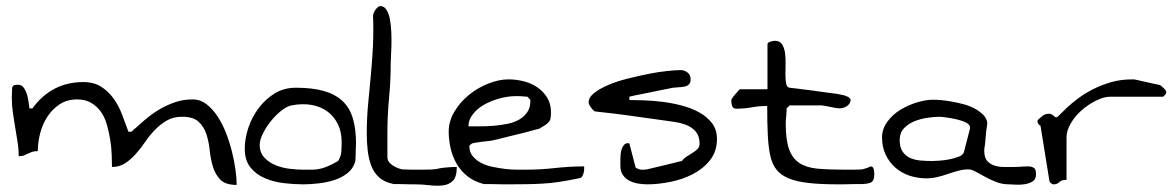

<svg xmlns="http://www.w3.org/2000/svg" viewBox="-20 -601 3836 627"><path d="M575.2 -219.7Q545.9 -219.7 524.9 -207.5Q503.9 -195.3 486.3 -177.2Q468.8 -159.2 454.1 -137.7Q439.5 -116.2 423.3 -98.1Q407.2 -80.1 388.7 -67.9Q370.1 -55.7 345.7 -55.7Q345.7 -74.2 344.7 -97.7Q343.8 -121.1 339.8 -145.5Q335.9 -169.9 329.1 -193.8Q322.3 -217.8 309.6 -235.8Q296.9 -253.9 277.8 -265.1Q258.8 -276.4 232.4 -276.4Q199.2 -276.4 175.3 -260.7Q151.4 -245.1 135.3 -220.7Q119.1 -196.3 111.3 -166.5Q103.5 -136.7 103.5 -107.4Q90.8 -107.4 84.5 -105Q78.1 -102.5 71.8 -99.6Q65.4 -96.7 59.1 -93.8Q52.7 -90.8 41 -90.8Q41 -115.2 37.1 -139.2Q33.2 -163.1 29.3 -186.5Q25.4 -210 22 -233.4Q18.6 -256.8 18.6 -280.3V-287.1Q18.6 -292 19 -297.4Q19.5 -302.7 19.5 -306.6V-314.5Q22.5 -322.3 27.3 -323.2Q32.2 -324.2 38.1 -324.2Q50.8 -324.2 57.6 -314.5Q64.5 -304.7 68.4 -291.5Q72.3 -278.3 73.7 -265.1Q75.2 -252 76.2 -247.1H85.9Q117.2 -290 158.7 -311.5Q200.2 -333 252 -333Q287.1 -333 311 -317.4Q335 -301.8 351.6 -278.3Q368.2 -254.9 378.9 -226.1Q389.6 -197.3 399.4 -170.9H409.2Q430.7 -190.4 453.6 -210Q476.6 -229.5 500.5 -243.7Q524.4 -257.8 551.3 -267.1Q578.1 -276.4 610.4 -276.4Q633.8 -276.4 653.8 -261.2Q673.8 -246.1 689.9 -221.7Q706.1 -197.3 717.8 -167.5Q729.5 -137.7 737.3 -106.4Q745.1 -75.2 749 -46.9Q752.9 -18.6 752.9 2.9Q716.8 2.9 700.2 -13.7Q683.6 -30.3 675.8 -55.2Q668 -80.1 665 -108.9Q662.1 -137.7 654.3 -162.1Q646.5 -186.5 628.9 -203.1Q611.3 -219.7 575.2 -219.7Z M779.3 -115.2Q779.3 -148.4 791 -183.6Q802.7 -218.8 824.7 -248Q846.7 -277.3 877 -295.9Q907.2 -314.5 946.3 -314.5Q1001 -314.5 1038.1 -303.7Q1075.2 -293 1098.6 -271Q1122.1 -249 1132.3 -214.4Q1142.6 -179.7 1142.6 -132.8Q1142.6 -129.9 1142.1 -121.6Q1141.6 -113.3 1141.6 -104.5Q1141.6 -95.7 1141.1 -87.4Q1140.6 -79.1 1140.6 -75.2Q1133.8 -50.8 1114.7 -35.6Q1095.7 -20.5 1070.8 -12.7Q1045.9 -4.9 1019 -2Q992.2 1 970.7 1Q940.4 1 907.2 -2.9Q874 -6.8 845.2 -19Q816.4 -31.2 797.9 -54.2Q779.3 -77.1 779.3 -115.2ZM828.1 -127.9Q828.1 -102.5 843.3 -86.4Q858.4 -70.3 879.9 -61.5Q901.4 -52.7 926.3 -49.8Q951.2 -46.9 968.8 -46.9Q986.3 -46.9 999.5 -46.9Q1012.7 -46.9 1025.4 -49.8Q1038.1 -52.7 1051.8 -58.6Q1065.4 -64.5 1084 -75.2Q1093.8 -90.8 1094.7 -106Q1095.7 -121.1 1095.7 -137.7Q1095.7 -170.9 1083 -196.3Q1070.3 -221.7 1048.8 -237.3Q1027.3 -252.9 997.6 -258.3Q967.8 -263.7 931.6 -256.8Q917 -253.9 898.4 -239.3Q879.9 -224.6 864.3 -205.1Q848.6 -185.5 838.4 -164.6Q828.1 -143.6 828.1 -127.9Z M1177.7 -163.1Q1177.7 -214.8 1182.1 -260.7Q1186.5 -306.6 1190.9 -353.5Q1195.3 -400.4 1197.8 -448.2Q1200.2 -496.1 1198.2 -551.8Q1199.2 -555.7 1201.2 -560.5Q1203.1 -565.4 1206.5 -569.8Q1210 -574.2 1213.9 -577.6Q1217.8 -581.1 1222.7 -581.1Q1234.4 -581.1 1242.2 -568.8Q1250 -556.6 1253.4 -537.6Q1256.8 -518.6 1257.8 -496.1Q1258.8 -473.6 1258.3 -452.6Q1257.8 -431.6 1256.8 -416Q1255.9 -400.4 1255.9 -394.5Q1255.9 -336.9 1250.5 -280.8Q1245.1 -224.6 1245.1 -166V-150.4Q1245.1 -138.7 1245.1 -126Q1245.1 -113.3 1245.1 -101.6V-85.9Q1246.1 -76.2 1252 -69.8Q1257.8 -63.5 1265.1 -59.1Q1272.5 -54.7 1280.3 -51.8Q1288.1 -48.8 1293.9 -47.9Q1297.9 -47.9 1307.1 -47.4Q1316.4 -46.9 1327.1 -46.9Q1337.9 -46.9 1347.2 -46.9Q1356.4 -46.9 1360.4 -46.9Q1377 -46.9 1387.2 -47.4Q1397.5 -47.9 1403.8 -48.8Q1410.2 -49.8 1416 -51.3Q1421.9 -52.7 1428.7 -53.2Q1435.5 -53.7 1445.3 -54.7Q1455.1 -55.7 1471.7 -55.7Q1471.7 -23.4 1459 -10.7Q1446.3 2 1426.3 4.4Q1406.2 6.8 1382.3 3.9Q1358.4 1 1335.9 1H1322.3Q1312.5 1 1300.8 0.5Q1289.1 0 1278.3 0H1265.6Q1235.4 -5.9 1217.8 -22Q1200.2 -38.1 1191.9 -61Q1183.6 -84 1180.7 -110.4Q1177.7 -136.7 1177.7 -163.1Z M1445.3 -171.9Q1445.3 -205.1 1463.9 -236.3Q1482.4 -267.6 1511.2 -291Q1540 -314.5 1574.7 -328.1Q1609.4 -341.8 1640.6 -341.8Q1666 -341.8 1690.9 -335.4Q1715.8 -329.1 1735.4 -315.4Q1754.9 -301.8 1767.1 -281.7Q1779.3 -261.7 1779.3 -234.4Q1779.3 -221.7 1777.8 -214.4Q1776.4 -207 1771.5 -201.7Q1766.6 -196.3 1759.3 -191.9Q1752 -187.5 1741.2 -180.7Q1735.4 -179.7 1723.6 -176.3Q1711.9 -172.9 1696.8 -168.9Q1681.6 -165 1665 -161.1Q1648.4 -157.2 1633.3 -153.3Q1618.2 -149.4 1606.4 -146.5Q1594.7 -143.6 1588.9 -142.6Q1585.9 -141.6 1576.2 -140.6Q1566.4 -139.6 1555.2 -138.2Q1543.9 -136.7 1534.2 -135.3Q1524.4 -133.8 1522.5 -132.8Q1519.5 -131.8 1516.1 -128.4Q1512.7 -125 1512.7 -124Q1512.7 -104.5 1523.4 -91.3Q1534.2 -78.1 1550.8 -69.3Q1567.4 -60.5 1588.4 -56.2Q1609.4 -51.8 1629.9 -49.3Q1650.4 -46.9 1668 -46.9Q1685.5 -46.9 1696.3 -46.9Q1745.1 -46.9 1792 -52.2Q1838.9 -57.6 1887.7 -57.6V-49.8Q1887.7 -43.9 1886.2 -37.6Q1884.8 -31.2 1881.8 -25.9Q1878.9 -20.5 1874 -19.5Q1836.9 -11.7 1808.1 -7.3Q1779.3 -2.9 1753.9 -1.5Q1728.5 0 1701.2 0.5Q1673.8 1 1640.6 1H1624Q1613.3 1 1600.6 0.5Q1587.9 0 1576.2 0H1559.6Q1529.3 -7.8 1507.3 -24.9Q1485.4 -42 1471.7 -65.4Q1458 -88.9 1451.7 -116.2Q1445.3 -143.6 1445.3 -171.9ZM1664.1 -287.1Q1651.4 -287.1 1635.3 -284.7Q1619.1 -282.2 1602.1 -276.9Q1585 -271.5 1568.4 -263.2Q1551.8 -254.9 1539.1 -243.7Q1526.4 -232.4 1518.1 -218.8Q1509.8 -205.1 1509.8 -188.5H1549.8Q1571.3 -188.5 1593.8 -190.4Q1616.2 -192.4 1637.7 -196.8Q1659.2 -201.2 1675.3 -210.4Q1691.4 -219.7 1701.7 -234.4Q1711.9 -249 1711.9 -270.5V-275.4L1702.1 -285.2Q1700.2 -285.2 1694.8 -285.6Q1689.5 -286.1 1683.6 -286.6Q1677.7 -287.1 1672.4 -287.1Q1667 -287.1 1664.1 -287.1Z M2005.9 -59.6V-80.1Q2005.9 -92.8 2007.8 -104.5Q2009.8 -116.2 2015.6 -125Q2021.5 -133.8 2032.2 -133.8V-132.8H2035.2L2054.7 -57.6Q2054.7 -53.7 2058.6 -51.8Q2062.5 -49.8 2066.9 -48.3Q2071.3 -46.9 2075.7 -46.9Q2080.1 -46.9 2083 -46.9Q2085 -46.9 2088.4 -47.4Q2091.8 -47.9 2092.8 -47.9Q2098.6 -48.8 2115.2 -53.2Q2131.8 -57.6 2149.9 -61.5Q2168 -65.4 2184.1 -69.8Q2200.2 -74.2 2207 -75.2Q2211.9 -83 2221.7 -89.4Q2231.4 -95.7 2241.2 -101.6Q2251 -107.4 2257.8 -114.3Q2264.6 -121.1 2264.6 -131.8Q2264.6 -156.2 2252.4 -170.9Q2240.2 -185.5 2221.2 -192.9Q2202.1 -200.2 2180.7 -203.1Q2159.2 -206.1 2139.6 -209Q2131.8 -210 2114.7 -212.4Q2097.7 -214.8 2076.2 -217.8Q2054.7 -220.7 2031.2 -224.1Q2007.8 -227.5 1985.8 -230Q1963.9 -232.4 1946.8 -234.4Q1929.7 -236.3 1921.9 -237.3Q1916 -241.2 1909.2 -251Q1902.3 -260.7 1902.3 -266.6Q1902.3 -283.2 1920.4 -297.4Q1938.5 -311.5 1965.8 -323.2Q1993.2 -335 2027.8 -343.8Q2062.5 -352.5 2096.2 -359.4Q2129.9 -366.2 2158.7 -369.1Q2187.5 -372.1 2203.1 -372.1Q2214.8 -372.1 2225.1 -364.3Q2235.4 -356.4 2235.4 -341.8Q2235.4 -330.1 2229 -324.7Q2222.7 -319.3 2213.4 -317.9Q2204.1 -316.4 2194.8 -315.9Q2185.5 -315.4 2177.7 -314.5Q2162.1 -311.5 2138.2 -306.6Q2114.3 -301.8 2090.8 -296.9Q2067.4 -292 2051.8 -289.1L2035.2 -285.2V-274.4Q2053.7 -274.4 2082 -273.4Q2110.4 -272.5 2142.6 -268.6Q2174.8 -264.6 2206.5 -256.3Q2238.3 -248 2263.7 -233.9Q2289.1 -219.7 2305.2 -198.7Q2321.3 -177.7 2321.3 -147.5Q2321.3 -106.4 2298.8 -78.1Q2276.4 -49.8 2242.2 -32.2Q2208 -14.6 2168 -6.8Q2127.9 1 2093.8 1Q2080.1 1 2064.5 -1.5Q2048.8 -3.9 2035.6 -10.7Q2022.5 -17.6 2014.2 -29.3Q2005.9 -41 2005.9 -59.6Z M2485.4 -254.9Q2458 -254.9 2435.1 -250.5Q2412.1 -246.1 2384.8 -246.1Q2374 -246.1 2371.1 -254.4Q2368.2 -262.7 2368.2 -270.5V-275.4Q2370.1 -279.3 2374.5 -285.2Q2378.9 -291 2383.8 -296.4Q2388.7 -301.8 2392.1 -305.7Q2395.5 -309.6 2396.5 -309.6H2486.3V-456.1Q2486.3 -460 2489.3 -461.9Q2492.2 -463.9 2496.6 -465.3Q2501 -466.8 2504.9 -467.3Q2508.8 -467.8 2510.7 -467.8Q2526.4 -467.8 2533.7 -456.5Q2541 -445.3 2543.5 -428.7Q2545.9 -412.1 2545.4 -392.6Q2544.9 -373 2544.9 -356.4Q2544.9 -339.8 2547.4 -327.6Q2549.8 -315.4 2558.6 -314.5Q2566.4 -313.5 2588.4 -311Q2610.4 -308.6 2634.3 -305.2Q2658.2 -301.8 2679.7 -298.8Q2701.2 -295.9 2710.9 -294.9Q2712.9 -294.9 2718.3 -293.5Q2723.6 -292 2730 -291Q2736.3 -290 2741.2 -288.1Q2746.1 -286.1 2748 -285.2Q2750 -285.2 2753.9 -281.2Q2757.8 -277.3 2757.8 -275.4Q2757.8 -268.6 2753.9 -262.7Q2750 -256.8 2744.1 -253.4Q2738.3 -250 2731.9 -248.5Q2725.6 -247.1 2719.7 -247.1Q2717.8 -247.1 2709 -248.5Q2700.2 -250 2690.9 -252Q2681.6 -253.9 2673.3 -255.4Q2665 -256.8 2663.1 -256.8H2653.3Q2644.5 -256.8 2634.8 -256.8Q2625 -256.8 2615.2 -256.8H2588.9Q2582 -256.8 2575.2 -256.8Q2568.4 -256.8 2563.5 -256.8H2558.6L2548.8 -247.1Q2548.8 -246.1 2548.8 -240.2Q2548.8 -234.4 2547.9 -226.6Q2546.9 -218.8 2546.4 -210.4Q2545.9 -202.1 2545.9 -197.3Q2545.9 -144.5 2556.6 -114.3Q2567.4 -84 2590.3 -68.8Q2613.3 -53.7 2648.9 -50.3Q2684.6 -46.9 2736.3 -46.9Q2742.2 -46.9 2752 -46.9Q2761.7 -46.9 2771.5 -46.9Q2781.2 -46.9 2788.1 -47.4Q2794.9 -47.9 2795.9 -47.9Q2796.9 -47.9 2800.8 -49.3Q2804.7 -50.8 2810.1 -52.2Q2815.4 -53.7 2818.8 -55.7Q2822.3 -57.6 2824.2 -57.6Q2828.1 -57.6 2830.6 -54.2Q2833 -50.8 2834 -45.9Q2835 -41 2835 -37.1V-30.3Q2835 -14.6 2828.1 -7.8Q2821.3 -1 2795.9 0H2779.3Q2767.6 0 2755.4 0.5Q2743.2 1 2730.5 1H2715.8Q2660.2 1 2621.1 -3.4Q2582 -7.8 2556.6 -18.1Q2531.2 -28.3 2516.6 -45.9Q2502 -63.5 2495.6 -91.8Q2489.3 -120.1 2487.3 -160.2Q2485.4 -200.2 2485.4 -254.9Z M3142.6 -47.9Q3127 -47.9 3109.9 -43.5Q3092.8 -39.1 3076.2 -33.2Q3059.6 -27.3 3041.5 -22.9Q3023.4 -18.6 3004.9 -18.6Q2976.6 -18.6 2950.2 -27.3Q2923.8 -36.1 2903.8 -53.7Q2883.8 -71.3 2872.1 -96.2Q2860.4 -121.1 2860.4 -152.3Q2860.4 -179.7 2877.4 -203.1Q2894.5 -226.6 2919.9 -242.2Q2945.3 -257.8 2974.6 -266.6Q3003.9 -275.4 3027.3 -275.4Q3038.1 -275.4 3054.2 -273.9Q3070.3 -272.5 3089.4 -269Q3108.4 -265.6 3127.9 -260.3Q3147.5 -254.9 3163.6 -246.1Q3179.7 -237.3 3190.9 -226.1Q3202.1 -214.8 3204.1 -200.2Q3204.1 -195.3 3202.1 -183.1Q3200.2 -170.9 3199.2 -157.2Q3198.2 -143.6 3196.8 -131.3Q3195.3 -119.1 3194.3 -113.3V-107.4Q3194.3 -85.9 3204.1 -75.2Q3213.9 -64.5 3228 -60.1Q3242.2 -55.7 3257.8 -55.7H3289.1Q3303.7 -55.7 3307.6 -56.2Q3311.5 -56.6 3313 -56.6Q3314.5 -56.6 3317.9 -57.1Q3321.3 -57.6 3336.9 -57.6Q3349.6 -57.6 3356.4 -52.7Q3363.3 -47.9 3363.3 -32.2Q3363.3 -15.6 3352.5 -8.8Q3341.8 -2 3327.1 0.5Q3312.5 2.9 3297.9 2Q3283.2 1 3275.4 1Q3252.9 1 3232.9 -6.8Q3212.9 -14.6 3196.3 -23.9Q3179.7 -33.2 3166 -40.5Q3152.3 -47.9 3142.6 -47.9ZM2918 -142.6Q2918 -119.1 2928.2 -105Q2938.5 -90.8 2953.6 -84.5Q2968.8 -78.1 2987.3 -76.7Q3005.9 -75.2 3023.4 -75.2Q3030.3 -75.2 3046.4 -76.2Q3062.5 -77.1 3080.1 -80.6Q3097.7 -84 3111.8 -89.8Q3126 -95.7 3127.9 -104.5L3147.5 -180.7Q3149.4 -188.5 3143.6 -194.3Q3137.7 -200.2 3127.4 -204.1Q3117.2 -208 3105 -210.9Q3092.8 -213.9 3081.1 -215.8Q3069.3 -217.8 3060.1 -218.8Q3050.8 -219.7 3048.8 -219.7Q3031.2 -219.7 3008.3 -216.3Q2985.4 -212.9 2965.3 -204.6Q2945.3 -196.3 2931.6 -181.6Q2918 -167 2918 -142.6Z M3377.9 -190.4Q3377 -190.4 3373 -193.8Q3369.1 -197.3 3369.1 -200.2Q3368.2 -200.2 3368.2 -202.1V-207Q3368.2 -208 3369.1 -209Q3379.9 -219.7 3387.2 -224.6Q3394.5 -229.5 3407.2 -229.5Q3411.1 -229.5 3414.6 -227.5Q3418 -225.6 3419.9 -223.6Q3421.9 -221.7 3424.3 -219.7Q3426.8 -217.8 3429.7 -217.8Q3432.6 -217.8 3441.4 -227.1Q3450.2 -236.3 3464.8 -250Q3479.5 -263.7 3501 -279.8Q3522.5 -295.9 3549.3 -309.6Q3576.2 -323.2 3607.9 -332.5Q3639.6 -341.8 3677.7 -341.8H3683.6Q3687.5 -340.8 3699.7 -338.4Q3711.9 -335.9 3725.6 -332.5Q3739.3 -329.1 3751.5 -326.7Q3763.7 -324.2 3768.6 -323.2Q3769.5 -322.3 3772.5 -319.8Q3775.4 -317.4 3778.3 -314.9Q3781.2 -312.5 3783.7 -309.6Q3786.1 -306.6 3787.1 -304.7Q3787.1 -303.7 3788.1 -301.8Q3788.1 -301.8 3788.6 -300.8Q3789.1 -299.8 3789.1 -299.8L3788.1 -297.9Q3788.1 -297.9 3788.1 -296.9Q3787.1 -295.9 3787.1 -294.9Q3786.1 -292 3782.2 -288.6Q3778.3 -285.2 3778.3 -285.2H3606.4Q3585 -285.2 3560.1 -272.9Q3535.2 -260.7 3513.2 -241.7Q3491.2 -222.7 3477.1 -198.7Q3462.9 -174.8 3462.9 -152.3V-13.7Q3452.1 -13.7 3447.3 -11.2Q3442.4 -8.8 3439 -5.9Q3435.5 -2.9 3431.6 -1Q3427.7 1 3420.9 1H3418.9Q3418 1 3417 0Q3413.1 -1 3410.2 -4.4Q3407.2 -7.8 3407.2 -8.8Z"/></svg>

Font: Swanky and Moo Moo
Style: Regular
Weight: 400
Designer: Kimberly Geswein
Foundry: Kimberly Geswein
Version: Version 1.002 2001